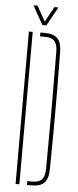

<svg xmlns="http://www.w3.org/2000/svg" viewBox="-62 -971 410 1004"><g transform="rotate(5 143.0 -469.5)"><path d="M60 0V-800H80V0ZM120 0V-20H145Q181 -20 196.2 -37Q211.5 -54 212 -93Q215 -400 212 -707Q211.5 -746 196.5 -763Q181.5 -780 146 -780H120V-800H146Q191 -800 211.2 -778.2Q231.5 -756.5 232 -707Q233.5 -597 234 -498.2Q234.5 -399.5 234 -301Q233.5 -202.5 232 -93Q231.5 -43.5 211.2 -21.8Q191 0 145 0ZM127 -840 72 -939H93L138 -859L182 -939H203L148 -840Z"/></g></svg>

Font: Big Shoulders Stencil Display Thin
Style: Regular
Weight: 100
Designer: Patric King
Foundry: XO Type Co
Version: Version 1.000